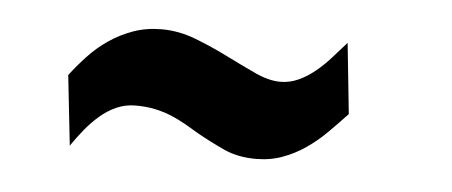

<svg xmlns="http://www.w3.org/2000/svg" viewBox="-29 -366 657 279"><g transform="rotate(5 300.0 -227.0)"><path d="M479.5 -215.8Q466.3 -201.7 452.6 -188Q439 -174.3 423.1 -163.3Q407.2 -152.3 389.4 -145.8Q371.6 -139.2 350.6 -139.2Q324.2 -139.2 304 -148.4Q283.7 -157.7 263.7 -168.9Q253.9 -174.8 243.7 -180.7Q233.4 -186.5 222.2 -191.2Q210.9 -195.8 198.2 -198.5Q185.5 -201.2 169.9 -201.2Q154.8 -201.2 141.8 -195.3Q128.9 -189.5 117.9 -179.9Q106.9 -170.4 97.4 -158.7Q87.9 -147 79.6 -134.8L68.4 -236.8Q79.1 -251 92.3 -265.1Q105.5 -279.3 121.6 -290.3Q137.7 -301.3 156.7 -308.1Q175.8 -314.9 198.2 -314.9Q223.1 -314.9 247.8 -305.4Q272.5 -295.9 295.4 -284.4Q318.4 -272.9 338.9 -263.4Q359.4 -253.9 376 -253.9Q389.6 -253.9 402.1 -259.5Q414.6 -265.1 426 -274.4Q437.5 -283.7 448 -295.4Q458.5 -307.1 468.8 -318.8Z"/></g></svg>

Font: XB Zar
Style: Bold Italic
Weight: 700
Italic angle: -12°
Designer: Behnam
Foundry: Irmug
Version: Version 8.005 2009